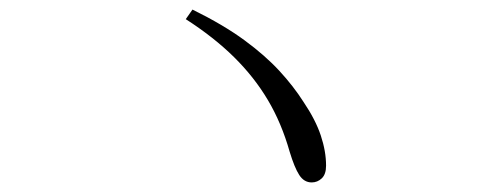

<svg xmlns="http://www.w3.org/2000/svg" viewBox="-20 -559 1040 401"><path d="M631 -178Q615 -178 605 -193.5Q595 -209 585 -242Q568 -302 539.5 -350Q511 -398 469 -439.5Q427 -481 368 -519L382 -539Q447 -507 490.5 -475Q534 -443 563.5 -411Q593 -379 614 -346Q639 -309 650 -276Q661 -243 661 -213Q661 -195 652 -186.5Q643 -178 631 -178Z"/></svg>

Font: Noto Serif JP ExtraLight ExtraLight
Style: Regular
Weight: 250
Version: Version 2.003-H1;hotconv 1.1.1;makeotfexe 2.6.0